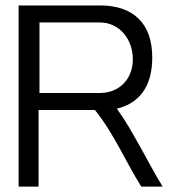

<svg xmlns="http://www.w3.org/2000/svg" viewBox="-20 -690 670 710"><path d="M349.1 -669.9Q442.9 -669.9 492.9 -620.6Q543 -571.3 543 -476.6Q543 -442.4 535.9 -411.9Q528.8 -381.3 513.2 -356.7Q497.6 -332 472.7 -314.5Q447.8 -296.9 412.1 -288.1Q436.5 -254.4 457.8 -218.3Q479 -182.1 499.3 -145.5Q519.5 -108.9 539.6 -72.3Q559.6 -35.6 581.5 0H502.4Q480.5 -35.2 460.7 -71.5Q440.9 -107.9 420.9 -144.3Q400.9 -180.7 378.9 -215.8Q356.9 -251 331.1 -283.2H122.6V0H48.8V-669.9ZM349.1 -346.2Q376.5 -346.2 398.9 -355.5Q421.4 -364.7 437.5 -381.3Q453.6 -397.9 462.4 -420.9Q471.2 -443.8 471.2 -471.2Q471.2 -498 462.6 -522.5Q454.1 -546.9 438.2 -565.7Q422.4 -584.5 399.7 -595.7Q377 -606.9 349.1 -606.9H126V-346.2Z"/></svg>

Font: SengPathom
Style: Regular
Weight: 400
Designer: John M. Durdin
Foundry: Lao Script for Windows
Version: Version 1.300